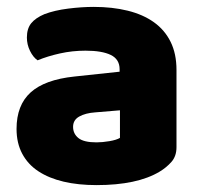

<svg xmlns="http://www.w3.org/2000/svg" viewBox="-20 -521 584 557"><path d="M260 -108Q277 -108 297.5 -111.5Q318 -115 328 -121V-201L256 -195Q228 -193 210 -183Q192 -173 192 -153Q192 -133 207.5 -120.5Q223 -108 260 -108ZM252 -501Q306 -501 350.5 -490Q395 -479 426.5 -456.5Q458 -434 475 -399.5Q492 -365 492 -318V-94Q492 -68 477.5 -51.5Q463 -35 443 -23Q378 16 260 16Q207 16 164.5 6Q122 -4 91.5 -24Q61 -44 44.5 -75Q28 -106 28 -147Q28 -216 69 -253Q110 -290 196 -299L327 -313V-320Q327 -349 301.5 -361.5Q276 -374 228 -374Q190 -374 154 -366Q118 -358 89 -346Q76 -355 67 -373.5Q58 -392 58 -412Q58 -438 70.5 -453.5Q83 -469 109 -480Q138 -491 177.5 -496Q217 -501 252 -501Z"/></svg>

Font: Baloo
Style: Regular
Weight: 400
Designer: Sarang Kulkarni and Ek Type
Foundry: Ek Type
Version: Version 1.100;PS 1.000;hotconv 1.0.88;makeotf.lib2.5.647800;